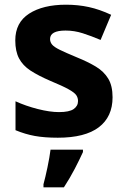

<svg xmlns="http://www.w3.org/2000/svg" viewBox="-20 -576 537 817"><path d="M459 -162Q459 -79 400.5 -34.5Q342 10 226 10Q169 10 128 2.5Q87 -5 46 -22V-145Q90 -125 141 -112Q192 -99 231 -99Q275 -99 293.5 -112Q312 -125 312 -146Q312 -160 304.5 -171Q297 -182 272 -196Q247 -210 194 -232Q143 -254 110 -275.5Q77 -297 61 -327.5Q45 -358 45 -404Q45 -480 104 -518Q163 -556 261 -556Q312 -556 358 -546Q404 -536 453 -513L408 -406Q368 -423 332 -434.5Q296 -446 259 -446Q193 -446 193 -410Q193 -397 201.5 -386.5Q210 -376 234.5 -364Q259 -352 307 -332Q354 -313 388 -292.5Q422 -272 440.5 -241.5Q459 -211 459 -162ZM333 71Q318 104 298 142.5Q278 181 252 221H165V208Q173 179 182 136Q191 93 195 61H333Z"/></svg>

Font: Noto Sans Sinhala UI
Style: Bold
Weight: 700
Designer: Jelle Bosma - Monotype Design Team
Foundry: Monotype Imaging Inc.
Version: Version 2.006; ttfautohint (v1.8.4.7-5d5b)